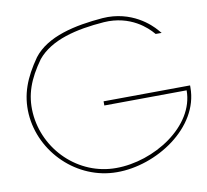

<svg xmlns="http://www.w3.org/2000/svg" viewBox="-80 -827 978 905"><g transform="rotate(-10 409.0 -374.0)"><path d="M415.5 -330H404V-350H415.5L818.5 -353V-343C818.5 -150 597.2 -9 408.7 -10C218.9 -10 58.9 -166 45.9 -352C39.9 -446 69.9 -522 130.9 -609C198.2 -697 332.8 -726 467.3 -737C607.6 -747 692.7 -663 715.7 -636L729.5 -620H700.8L697.3 -624C674.3 -651 599.5 -726 469.6 -717C336.2 -707 213.2 -678 146.9 -597C86.9 -513 59.9 -442 65.9 -354C78.9 -174 229.2 -29 408.7 -30C589.2 -30 798.5 -160 798.5 -333Z"/></g></svg>

Font: Nordica Plus
Style: NordicaClassicUltraLightExt
Weight: 300
Version: Version 1.01